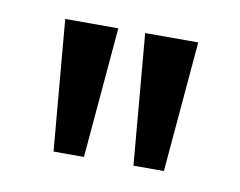

<svg xmlns="http://www.w3.org/2000/svg" viewBox="-40 -711 397 317"><g transform="rotate(10 158.5 -552.5)"><path d="M117 -443H66L47 -662H136ZM251 -443H200L181 -662H270Z"/></g></svg>

Font: Questrial
Style: Regular
Weight: 400
Designer: Joe Prince
Foundry: Joe Prince
Version: Version 1.002